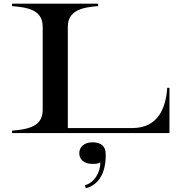

<svg xmlns="http://www.w3.org/2000/svg" viewBox="-20 -720 1003 1039"><path d="M885 -245C878 -141 839 -27 696 -27H347V-576C347 -667 433 -681 511 -687V-700H45V-687C129 -680 211 -667 211 -576V-124C211 -34 129 -20 45 -13V0H897V-245ZM440 282 444 299C516 280 554 213 552 113C552 71 526 50 481 50C435 50 409 76 409 109C409 143 435 167 481 167C496 167 510 166 523 159C524 211 490 270 440 282Z"/></svg>

Font: Sprat Extended Medium
Style: Regular
Weight: 500
Width: 9
Designer: Ethan Nakache
Foundry: Collletttivo
Version: Version 2.000;Glyphs 3.2 (3217)